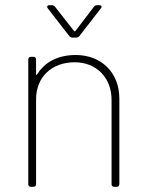

<svg xmlns="http://www.w3.org/2000/svg" viewBox="-20 -720 576 740"><path d="M286 -581 369 -688C374 -694 371 -700 363 -700H355C350 -700 345 -699 342 -694L271 -601C270 -599 267 -598 265 -601L192 -694C189 -698 184 -700 179 -700H170C165 -700 162 -697 162 -694C162 -692 162 -690 164 -688L247 -581C250 -577 255 -575 260 -575H273C278 -575 283 -577 286 -581ZM272 -508C204 -508 152 -481 123 -433C121 -430 119 -431 119 -435V-491C119 -497 115 -501 109 -501H99C93 -501 89 -497 89 -491V-10C89 -4 93 0 99 0H109C115 0 119 -4 119 -10V-337C119 -422 178 -480 268 -480C351 -480 410 -421 410 -335V-10C410 -4 414 0 420 0H430C436 0 440 -4 440 -10V-340C440 -440 371 -508 272 -508Z"/></svg>

Font: Barlow Thin
Style: Regular
Weight: 250
Designer: Jeremy Tribby
Foundry: Tribby Type
Version: Version 1.422;hotconv 1.0.109;makeotfexe 2.5.65596